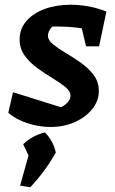

<svg xmlns="http://www.w3.org/2000/svg" viewBox="-20 -528 487 812"><path d="M15 -51 35 -138 259 -68 222 -70Q237 -73 249.5 -81Q262 -89 270 -100Q278 -111 278 -123Q278 -143 256 -160.5Q234 -178 202 -197.5Q170 -217 138.5 -239.5Q107 -262 85 -292Q63 -322 63 -361Q63 -406 91.5 -439Q120 -472 169 -490Q218 -508 279 -508Q316 -508 354.5 -501Q393 -494 430 -479L387 -396Q348 -406 305.5 -411Q263 -416 219 -416Q201 -416 183 -415.5Q165 -415 147 -413L210 -422Q198 -414 190.5 -402Q183 -390 183 -377Q183 -358 204.5 -340.5Q226 -323 258 -304Q290 -285 322 -262.5Q354 -240 376 -211Q398 -182 398 -143Q398 -101 370 -66.5Q342 -32 296 -11.5Q250 9 194 9Q145 9 96 -7Q47 -23 15 -51ZM344 -332 309 -479H430L399 -332ZM65 257 103 121 216 117Q171 197 108 264ZM119 168 78 82Q117 45 170 32Q205 67 216 117Z"/></svg>

Font: Piazzolla Thin ExtraBold
Style: Italic
Weight: 800
Italic angle: -11.3°
Version: Version 2.005